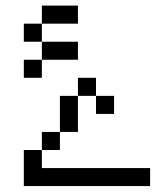

<svg xmlns="http://www.w3.org/2000/svg" viewBox="-20 -582 540 665"><path d="M500 62.5V0H125V-62.5H62.5Q62.5 -62.5 62.5 62.5ZM375 -187.5V-250H312.5V-187.5ZM250 -375V-437.5H125V-375H62.5V-312.5H125V-375ZM250 -500V-562.5H125V-500H62.5V-437.5H125V-500ZM125 -62.5H187.5V-125H125ZM187.5 -125H250Q250 -125 250 -250H187.5Q187.5 -250 187.5 -125ZM250 -250H312.5V-312.5H250Z"/></svg>

Font: UnifontExMono
Style: Regular
Weight: 500
Version: Version 15.0.06